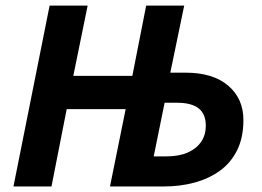

<svg xmlns="http://www.w3.org/2000/svg" viewBox="-20 -672 943 692"><path d="M28.5 0 158.8 -651.8H295.9L244.2 -398.6H457L506.8 -651.8H643.9L593.8 -410.1H648.1Q748 -410.1 802.7 -363.1Q857.3 -316.1 857.3 -239.7Q857.3 -176.1 834.6 -130.4Q811.9 -84.8 772 -56.2Q732 -27.6 680.6 -13.8Q629.2 0 571.9 0H376.4L432.9 -278.7H220.4L165.6 0ZM534 -108.4H580Q625.6 -108.4 657.2 -122.5Q688.7 -136.7 705.3 -161.4Q721.8 -186 721.8 -218.8Q721.8 -261.1 696 -281.4Q670.2 -301.7 618 -301.7H573.3Z"/></svg>

Font: Source Sans Variable
Style: Italic
Weight: 200
Italic angle: -11°
Designer: Paul D. Hunt
Foundry: Adobe Systems Incorporated
Version: Version 3.006;hotconv 1.0.111;makeotfexe 2.5.65597